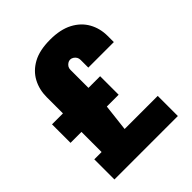

<svg xmlns="http://www.w3.org/2000/svg" viewBox="-197 -815 931 931"><g transform="rotate(-45 268.0 -350.0)"><path d="M45 0V-138H95V-276H20V-403H95V-514Q95 -566 117.5 -608Q140 -650 185.5 -675Q231 -700 304 -700Q374 -700 420.5 -675.5Q467 -651 490.5 -609Q514 -567 514 -515V-473H339V-526Q339 -536 334.5 -544Q330 -552 321.5 -557.5Q313 -563 304 -563Q295 -563 287 -557.5Q279 -552 274.5 -544.5Q270 -537 270 -526V-403H350V-276H269L253 -138H480V0Z"/></g></svg>

Font: Archivo Condensed Black
Style: Regular
Weight: 900
Width: 3
Designer: Hector Gatti
Foundry: Omnibus-Type
Version: Version 2.001